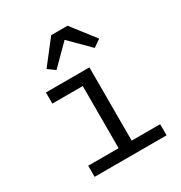

<svg xmlns="http://www.w3.org/2000/svg" viewBox="-178 -891 957 1017"><g transform="rotate(-30 300.0 -382.5)"><path d="M106 0H546V-68H372V-516H106V-448H292V-68H106ZM282 -765 171 -622 214 -591 331 -708 448 -591 493 -622 382 -765Z"/></g></svg>

Font: IBM Mono
Style: Regular
Weight: 400
Monospace: yes
Designer: Mike Abbink, Paul van der Laan, Pieter van Rosmalen
Foundry: Bold Monday
Version: Version 2.3